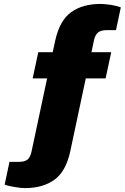

<svg xmlns="http://www.w3.org/2000/svg" viewBox="-20 -757 645 987"><path d="M497.1 -736.8Q515.6 -736.8 550.8 -731.9Q585.4 -725.6 601.1 -719.2L576.2 -602.1H529.8Q497.6 -602.1 483.9 -589.8Q468.8 -577.6 462.9 -548.8L450.2 -488.8H551.8L522.9 -354H420.9L340.8 22.9Q317.9 125.5 259.8 167Q200.2 210 107.9 210Q85.9 210 54.2 204.1Q23.9 199.7 3.9 191.9L28.8 75.2H75.2Q106.9 75.2 122.1 63Q136.2 50.3 142.1 22L222.2 -354H147.9L176.8 -488.8H251L264.2 -549.8Q287.1 -652.3 346.2 -694.8Q405.3 -736.8 497.1 -736.8Z"/></svg>

Font: Archivo-RBTV
Style: Regular
Weight: 500
Designer: Hector Gatti
Foundry: Hector Gatti
Version: ""